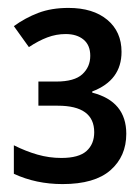

<svg xmlns="http://www.w3.org/2000/svg" viewBox="-20 -877 352 485"><path d="M138 -412Q71 -412 15 -438V-510Q45 -495 74.5 -486.5Q104 -478 135 -478Q179 -478 198.5 -495.5Q218 -513 218 -543Q218 -610 126 -610H77V-671H122Q168 -671 188 -689.5Q208 -708 208 -736Q208 -763 191 -777Q174 -791 146 -791Q122 -791 99.5 -782.5Q77 -774 53 -758L15 -811Q44 -832 77 -844.5Q110 -857 153 -857Q215 -857 251 -827Q287 -797 287 -746Q287 -674 213 -646V-643Q299 -621 299 -539Q299 -482 259 -447Q219 -412 138 -412Z"/></svg>

Font: Noto Sans Tamil UI SemiCondensed Medium
Style: Regular
Weight: 500
Width: 4
Designer: Jelle Bosma - Monotype Design Team
Foundry: Monotype Imaging Inc.
Version: Version 2.004; ttfautohint (v1.8.4.7-5d5b)